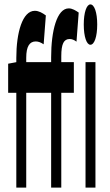

<svg xmlns="http://www.w3.org/2000/svg" viewBox="-20 -851 498 871"><path d="M54 -588V-569L17 -562V-430H54V0H99V-430H212V0H258V-430H315V-569H258V-596C258 -653 270 -674 296 -674C306 -674 317 -670 327 -662L337 -794C324 -803 308 -813 292 -813C238 -813 212 -711 212 -591V-569H99V-589C99 -640 114 -663 142 -663C155 -663 166 -658 178 -650L188 -781C173 -792 156 -802 138 -802C82 -802 54 -704 54 -588ZM360 -740C360 -684 373 -648 390 -648C408 -648 421 -684 421 -740C421 -795 408 -831 390 -831C373 -831 360 -795 360 -740ZM368 0H413V-569H368Z"/></svg>

Font: 寒蝉无机体 CompactMedium
Style: Regular
Weight: 500
Width: 3
Designer: ChillTanhei {Warren2060}; 
Source Han Sans {Ryoko NISHIZUKA 西塚涼子 (kana, bopomofo & ideographs); Paul D. Hunt (Latin, Gre
Foundry: ChillType&Adobe
Version: Version 1.000;Glyphs 3.1.1 (3135)